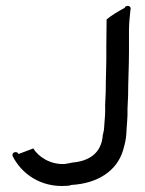

<svg xmlns="http://www.w3.org/2000/svg" viewBox="-20 -632 491 652"><path d="M23 -102C51 -45 116 6 207 -1C213 -1 218 -2 223 -4C311 -9 377 -51 398 -122C403 -140 408 -157 409 -178C410 -206 414 -232 413 -263C413 -278 415 -293 415 -307C415 -356 418 -405 418 -456V-529C418 -554 421 -577 423 -599C428 -613 407 -617 403 -605C382 -594 360 -581 342 -566L341 -472C342 -420 339 -370 339 -320C339 -306 337 -289 337 -275C338 -251 336 -228 334 -205C334 -200 333 -196 333 -191C332 -184 330 -179 329 -173C325 -114 285 -85 226 -80C217 -78 207 -76 198 -75C150 -73 110 -100 93 -128L43 -109C38 -121 18 -115 23 -102Z"/></svg>

Font: SolarCharger
Style: 550
Weight: 400
Designer: Mew Too
Foundry: Cannot Into Space Fonts/KineticPlasma Fonts
Version: Version 1.100